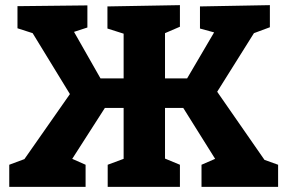

<svg xmlns="http://www.w3.org/2000/svg" viewBox="-20 -727 1117 747"><path d="M825 -370 1009 -105 1062 -86V0H764V-86L817 -109L693 -307H622V-110L680 -86V0H399V-86L461 -109V-307H388L261 -109L313 -86V0H16V-86L75 -108L252 -361L107 -598L48 -617V-703L320 -706V-620L268 -603L371 -422H461V-596L398 -616V-702L680 -707V-623L622 -598V-422H708L813 -601L758 -616V-702L1030 -707V-621L968 -598Z"/></svg>

Font: Bitter Pro ExtraBold
Style: Regular
Weight: 800
Designer: Sol Matas, and Bitter project Authors
Foundry: Sol Matas
Version: Version 1.010